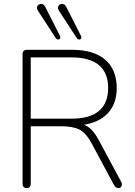

<svg xmlns="http://www.w3.org/2000/svg" viewBox="-20 -961 694 987"><path d="M117 6Q107 6 101.5 0Q96 -6 96 -16V-683Q96 -694 102 -699.5Q108 -705 118 -705H351Q462 -705 521 -654Q580 -603 580 -508Q580 -447 553 -403.5Q526 -360 474.5 -337.5Q423 -315 351 -315L362 -327H370Q408 -327 435.5 -307Q463 -287 487 -242L602 -28Q607 -20 606.5 -12Q606 -4 601.5 1Q597 6 590 6Q581 6 575.5 1.5Q570 -3 566 -10L450 -226Q422 -278 388 -295Q354 -312 295 -312H138V-16Q138 -6 133 0Q128 6 117 6ZM138 -351H347Q442 -351 489 -391Q536 -431 536 -509Q536 -586 489 -626Q442 -666 347 -666H138ZM374 -766 283 -906Q277 -915 278 -922.5Q279 -930 283.5 -934.5Q288 -939 295 -940.5Q302 -942 309 -938.5Q316 -935 321 -925L396 -777Q399 -771 398 -766Q397 -761 392.5 -759Q388 -757 383 -758.5Q378 -760 374 -766ZM266 -766 175 -906Q169 -915 170 -922.5Q171 -930 175.5 -934.5Q180 -939 187 -940.5Q194 -942 201 -938.5Q208 -935 213 -925L288 -777Q291 -771 290 -766Q289 -761 284.5 -759Q280 -757 275 -758.5Q270 -760 266 -766Z"/></svg>

Font: Nunito ExtraLight
Style: Regular
Weight: 200
Designer: Vernon Adams
Foundry: Vernon Adams
Version: Version 3.602